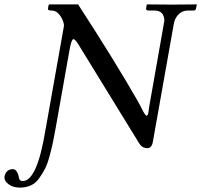

<svg xmlns="http://www.w3.org/2000/svg" viewBox="-89 -666 915 873"><path d="M120.1 -87.9 202.1 -549.8Q200.2 -572.8 184.1 -595.5Q168 -618.2 145 -618.2H140.1Q136.2 -618.2 132.1 -620.6Q127.9 -623 128.9 -626L131.8 -642.1L134.8 -646H266.1Q438 -380.9 538.1 -205.1Q543 -196.3 549.1 -184.6Q555.2 -172.9 558.6 -166Q562 -159.2 565.9 -152.6Q569.8 -146 572.5 -143.1Q575.2 -140.1 578.1 -140.1Q583 -140.1 585.9 -154.8L588.9 -178.2L655.8 -557.1Q657.7 -566.9 658.2 -570.8Q658.2 -617.7 612.8 -618.2H585.9Q582 -618.2 578.1 -620.6Q574.2 -623 575.2 -626L578.1 -645L583 -646Q657.2 -645 692.9 -645L804.2 -646L806.2 -645L801.8 -626Q799.8 -618.2 792 -618.2H766.1Q739.3 -618.2 722.2 -600.1Q705.1 -582 701.2 -557.1L606 -21Q601.1 7.8 580.1 7.8Q556.2 6.8 543.9 -14.2L272.9 -455.1Q253.9 -488.3 244.9 -488Q235.8 -487.8 227.1 -439L165 -88.9Q157.2 -45.9 152.1 -21Q147 3.9 137 41.5Q127 79.1 116 100.6Q105 122.1 89.1 144.5Q73.2 167 51 177Q28.8 187 2 187Q-28.8 187 -48.8 172.6Q-68.8 158.2 -68.8 141.1V138.2Q-62 103 -29.8 103Q-20 103 -12.5 115Q-4.9 127 -2.9 143.1Q0 157.2 14.2 157.2Q80.1 157.2 118.2 -78.1Q120.1 -85 120.1 -87.9Z"/></svg>

Font: Linux Libertine
Style: Italic
Weight: 400
Italic angle: -12°
Designer: Philipp H. Poll
Foundry: Philipp H. Poll
Version: Version 5.1.6 ; ttfautohint (v0.9)